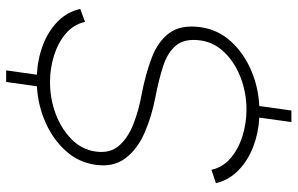

<svg xmlns="http://www.w3.org/2000/svg" viewBox="-191 -661 964 622"><g transform="rotate(90 291.0 -350.0)"><path d="M335 -666.5Q281.5 -666.5 232.5 -648Q183.5 -629.5 150.5 -596Q117.5 -562.5 111 -518Q104 -467 126.8 -439Q149.5 -411 193.5 -396.8Q237.5 -382.5 294 -371.5Q357.5 -359.5 410.5 -336.2Q463.5 -313 492.8 -274.2Q522 -235.5 514 -178.5Q506.5 -123 469.2 -81.5Q432 -40 376.8 -15.5Q321.5 9 259.5 12.5L245.5 112H208L222 12.5Q170.5 10 125 -7.5Q79.5 -25 48.8 -55.8Q18 -86.5 9 -128L51 -143.5Q59 -106.5 88.8 -81.2Q118.5 -56 160 -43Q201.5 -30 245.5 -30Q299.5 -30 348.5 -48.2Q397.5 -66.5 431.2 -100Q465 -133.5 471 -178.5Q477.5 -224.5 451.8 -253.8Q426 -283 381.8 -300.2Q337.5 -317.5 287.5 -326.5Q219.5 -339.5 166.5 -359.8Q113.5 -380 86.5 -417.2Q59.5 -454.5 68 -518Q76 -573.5 113.2 -615Q150.5 -656.5 206 -680.8Q261.5 -705 323.5 -708L338 -812H375.5L361 -708Q410.5 -705.5 455 -688.5Q499.5 -671.5 531.2 -641Q563 -610.5 573.5 -567.5L530 -553Q522 -590 492.2 -615.2Q462.5 -640.5 420.8 -653.5Q379 -666.5 335 -666.5Z"/></g></svg>

Font: Urbanist ExtraLight
Style: Italic
Weight: 250
Version: Version 1.303